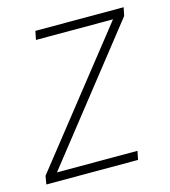

<svg xmlns="http://www.w3.org/2000/svg" viewBox="-89 -576 572 645"><g transform="rotate(-15 196.5 -254.0)"><path d="M-6 0 -1 -29 354 -478H86L92 -508H399L393 -479L39 -30H319L313 0Z"/></g></svg>

Font: IBM Plex Sans Condensed ExtraLight
Style: Italic
Weight: 200
Width: 3
Italic angle: -11°
Designer: Mike Abbink, Paul van der Laan, Pieter van Rosmalen
Foundry: Bold Monday
Version: Version 1.3